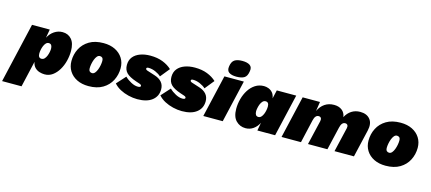

<svg xmlns="http://www.w3.org/2000/svg" viewBox="-131 -1355 4933 2195"><g transform="rotate(15 2335.0 -257.0)"><path d="M-68 210 96 -500H306L288 -399Q315 -451 359.5 -480.5Q404 -510 456 -510Q523 -510 563.5 -463.5Q604 -417 604 -325Q604 -267 589 -207.5Q574 -148 544.5 -99Q515 -50 474 -20Q433 10 380 10Q350 10 319 0.5Q288 -9 264.5 -32.5Q241 -56 233 -98L162 210ZM300 -153Q321 -153 335.5 -168.5Q350 -184 359 -206.5Q368 -229 372.5 -252.5Q377 -276 377 -291Q377 -317 367.5 -332.5Q358 -348 335 -348Q317 -348 303 -333.5Q289 -319 279.5 -296Q270 -273 265.5 -249Q261 -225 261 -205Q261 -153 300 -153Z M899 10Q820 10 761.5 -19Q703 -48 670.5 -99.5Q638 -151 638 -218Q638 -296 672 -362.5Q706 -429 773.5 -469.5Q841 -510 942 -510Q1021 -510 1079.5 -481Q1138 -452 1170.5 -400.5Q1203 -349 1203 -282Q1203 -205 1169 -138Q1135 -71 1067.5 -30.5Q1000 10 899 10ZM901 -144Q920 -144 934.5 -161Q949 -178 959 -204.5Q969 -231 974 -258.5Q979 -286 979 -307Q979 -335 967.5 -345.5Q956 -356 939 -356Q920 -356 905.5 -339Q891 -322 881 -295.5Q871 -269 866 -241.5Q861 -214 861 -193Q861 -165 873 -154.5Q885 -144 901 -144Z M1477 10Q1426 10 1372 -3Q1318 -16 1272 -40.5Q1226 -65 1195 -101L1291 -207Q1322 -176 1365.5 -153Q1409 -130 1446 -130Q1480 -130 1480 -147Q1480 -161 1455 -169L1413 -183Q1330 -211 1296 -246Q1262 -281 1262 -338Q1262 -395 1292.5 -433Q1323 -471 1376 -490.5Q1429 -510 1496 -510Q1579 -510 1643 -485Q1707 -460 1750 -419L1661 -309Q1636 -333 1594 -351.5Q1552 -370 1511 -370Q1486 -370 1486 -355Q1486 -341 1510 -334L1600 -305Q1654 -288 1683.5 -254Q1713 -220 1713 -169Q1713 -87 1651.5 -38.5Q1590 10 1477 10Z M2004 10Q1953 10 1899 -3Q1845 -16 1799 -40.5Q1753 -65 1722 -101L1818 -207Q1849 -176 1892.5 -153Q1936 -130 1973 -130Q2007 -130 2007 -147Q2007 -161 1982 -169L1940 -183Q1857 -211 1823 -246Q1789 -281 1789 -338Q1789 -395 1819.5 -433Q1850 -471 1903 -490.5Q1956 -510 2023 -510Q2106 -510 2170 -485Q2234 -460 2277 -419L2188 -309Q2163 -333 2121 -351.5Q2079 -370 2038 -370Q2013 -370 2013 -355Q2013 -341 2037 -334L2127 -305Q2181 -288 2210.5 -254Q2240 -220 2240 -169Q2240 -87 2178.5 -38.5Q2117 10 2004 10Z M2505 -532Q2448 -532 2417.5 -553Q2387 -574 2395 -625Q2403 -681 2434.5 -702.5Q2466 -724 2527 -724Q2586 -724 2616.5 -702.5Q2647 -681 2639 -634Q2631 -573 2598.5 -552.5Q2566 -532 2505 -532ZM2603 -500 2487 0H2257L2373 -500Z M2758 10Q2691 10 2645 -36.5Q2599 -83 2599 -178Q2599 -237 2615 -296Q2631 -355 2662 -403.5Q2693 -452 2738 -481Q2783 -510 2841 -510Q2867 -510 2894 -500Q2921 -490 2942 -466.5Q2963 -443 2970 -400L2993 -500H3223L3107 0H2897L2914 -95Q2889 -46 2848.5 -18Q2808 10 2758 10ZM2868 -152Q2886 -152 2900 -166.5Q2914 -181 2923.5 -204Q2933 -227 2937.5 -251.5Q2942 -276 2942 -295Q2942 -347 2903 -347Q2882 -347 2867.5 -331.5Q2853 -316 2844 -293.5Q2835 -271 2830.5 -247.5Q2826 -224 2826 -209Q2826 -183 2836 -167.5Q2846 -152 2868 -152Z M3183 0 3299 -500H3504L3487 -389Q3514 -447 3560.5 -478.5Q3607 -510 3670 -510Q3727 -510 3763.5 -481.5Q3800 -453 3807 -402Q3834 -454 3878 -482Q3922 -510 3979 -510Q4058 -510 4097 -461Q4136 -412 4116 -326L4040 0H3810L3878 -290Q3883 -313 3874.5 -326.5Q3866 -340 3846 -340Q3805 -340 3790 -274L3726 0H3496L3564 -290Q3569 -313 3560.5 -326.5Q3552 -340 3532 -340Q3491 -340 3476 -274L3413 0Z M4415 10Q4336 10 4277.5 -19Q4219 -48 4186.5 -99.5Q4154 -151 4154 -218Q4154 -296 4188 -362.5Q4222 -429 4289.5 -469.5Q4357 -510 4458 -510Q4537 -510 4595.5 -481Q4654 -452 4686.5 -400.5Q4719 -349 4719 -282Q4719 -205 4685 -138Q4651 -71 4583.5 -30.5Q4516 10 4415 10ZM4417 -144Q4436 -144 4450.5 -161Q4465 -178 4475 -204.5Q4485 -231 4490 -258.5Q4495 -286 4495 -307Q4495 -335 4483.5 -345.5Q4472 -356 4455 -356Q4436 -356 4421.5 -339Q4407 -322 4397 -295.5Q4387 -269 4382 -241.5Q4377 -214 4377 -193Q4377 -165 4389 -154.5Q4401 -144 4417 -144Z"/></g></svg>

Font: Work Sans Black
Style: Italic
Weight: 900
Italic angle: -13°
Designer: Wei Huang
Foundry: Wei Huang
Version: Version 2.009; ttfautohint (v1.8.3)